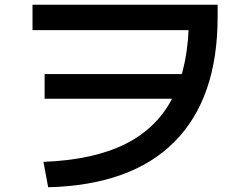

<svg xmlns="http://www.w3.org/2000/svg" viewBox="-20 -751 1040 809"><path d="M163 -69Q374 -77 509.5 -145Q645 -213 710.5 -345.5Q776 -478 776 -680L835 -624H117V-731H897V-680Q897 -337 715.5 -154Q534 29 183 38ZM168 -335V-439H808V-335Z"/></svg>

Font: M PLUS 1 Thin SemiBold
Style: Regular
Weight: 600
Version: Version 1.001